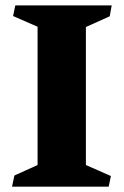

<svg xmlns="http://www.w3.org/2000/svg" viewBox="-20 -696 462 716"><path d="M120.1 -80.6V-596.2L28.8 -636.2L37.1 -675.8H396.5L389.2 -635.3L300.3 -595.2V-80.6L393.6 -39.6L385.3 0H24.9L33.7 -41.5Z"/></svg>

Font: Vesper Libre Heavy
Style: Regular
Weight: 900
Designer: Robert Keller & Kimya Gandhi
Foundry: Mota Italic
Version: Version 1.058